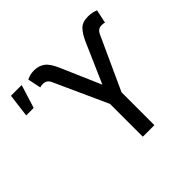

<svg xmlns="http://www.w3.org/2000/svg" viewBox="-172 -940 1143 1143"><g transform="rotate(-45 399.5 -368.5)"><path d="M425.3 0V-275.9L273.9 -609.9Q265.6 -628.4 254.2 -635.7Q242.7 -643.1 226.6 -643.1Q220.2 -643.1 212.6 -642.1Q205.1 -641.1 201.2 -638.7L183.6 -722.7Q200.7 -731 215.3 -734.1Q230 -737.3 248 -737.3Q285.2 -737.3 313.2 -717Q341.3 -696.8 365.7 -639.6L474.1 -389.2L583 -638.7Q604 -686.5 628.4 -711.9Q652.8 -737.3 700.2 -737.3Q717.3 -737.3 732.7 -734.4Q748 -731.4 764.6 -724.6L746.1 -638.7Q743.2 -641.1 735.8 -642.1Q728.5 -643.1 721.7 -643.1Q705.6 -643.1 694.3 -635.5Q683.1 -627.9 674.8 -609.9L522.5 -276.4V0ZM23.9 -580.6 42.5 -727.5H132.8L86.9 -580.6Z"/></g></svg>

Font: Inter Cardless Display
Style: Regular
Weight: 400
Designer: Rasmus Andersson
Foundry: rsms
Version: Version 4.001;git-9221beed3